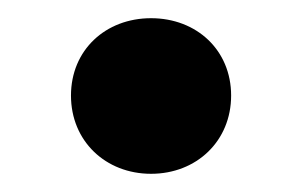

<svg xmlns="http://www.w3.org/2000/svg" viewBox="-20 -143 332 211"><path d="M146 48C196 48 234 12 234 -38C234 -88 196 -123 146 -123C96 -123 58 -88 58 -38C58 12 96 48 146 48Z"/></svg>

Font: LINE Seed JP_OTF Bold
Style: Regular
Weight: 700
Designer: LINE & Fontrix & Fontworks
Version: Version 1.009